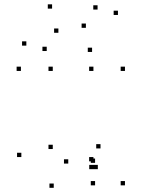

<svg xmlns="http://www.w3.org/2000/svg" viewBox="-20 -854 660 895"><path d="M423.2 -94.9V-114.9H403.2V-94.9ZM423.2 10V-10H403.2V10ZM562.5 10V-10H542.5V10ZM562.5 -523.3V-543.3H542.5V-523.3ZM415.5 -523.3V-543.3H395.5V-523.3ZM415.5 -101.9V-121.9H395.5V-101.9ZM79.5 -121.9V-141.9H59.5V-121.9ZM230.5 21.5V1.5H210.5V21.5ZM416 -65.4V-85.4H396V-65.4ZM436 -65.4V-85.4H416V-65.4ZM448.5 -162.1V-182.1H428.5V-162.1ZM298.2 -91.5V-111.5H278.2V-91.5ZM226 -159.3V-179.3H206V-159.3ZM226 -523.3V-543.3H206V-523.3ZM77.5 -523.3V-543.3H57.5V-523.3ZM102.8 -641.3V-661.3H82.8V-641.3ZM197.8 -616.2V-636.2H177.8V-616.2ZM252.2 -701.2V-721.2H232.2V-701.2ZM409.2 -611.8V-631.8H389.2V-611.8ZM529.8 -784.2V-804.2H509.8V-784.2ZM434.8 -809.4V-829.4H414.8V-809.4ZM380.4 -724.3V-744.3H360.4V-724.3ZM222.8 -813.8V-833.8H202.8V-813.8Z"/></svg>

Font: Monaspace Argon Dots Var
Style: Regular
Weight: 400
Designer: Riley Cran and the Lettermatic Team
Version: Version 1.100 (Monaspace Argon Dots)